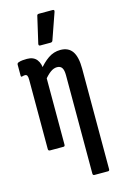

<svg xmlns="http://www.w3.org/2000/svg" viewBox="-134 -766 639 1009"><g transform="rotate(-15 185.5 -262.0)"><path d="M249 185Q240 185 240 175V-360Q240 -388 231.5 -400.5Q223 -413 205 -413Q187 -413 169 -400Q151 -387 132 -363L121 -419Q148 -454 178.5 -475Q209 -496 245 -496Q289 -496 310 -465.5Q331 -435 331 -371V175Q331 185 323 185ZM57 0Q47 0 47 -10V-386Q47 -403 43.5 -409.5Q40 -416 31 -416Q27 -416 22.5 -415Q18 -414 15 -413Q9 -412 9 -419V-479Q9 -487 17 -490Q28 -494 40 -495Q52 -496 64 -496Q99 -496 116.5 -474Q134 -452 134 -412V-400L138 -383V-10Q138 0 130 0ZM150 -546Q140 -546 142 -557L175 -700Q176 -709 186 -709H261Q272 -709 268 -697L218 -554Q215 -546 206 -546Z"/></g></svg>

Font: Sofia Sans Extra Condensed SemiBold
Style: Regular
Weight: 600
Designer: Botio Nikoltchev, Ani Petrova
Foundry: lettersoup
Version: Version 4.101